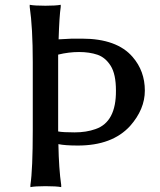

<svg xmlns="http://www.w3.org/2000/svg" viewBox="-20 -767 666 798"><path d="M103.5 -738.3V-747.1Q123 -743.2 168.9 -743.2Q211.9 -743.2 232.4 -747.1V-738.3Q226.6 -700.2 223.6 -603.5Q253.9 -605.5 279.3 -606.4H320.3Q465.8 -606.4 531.2 -530.3Q582 -471.7 582 -390.6Q582 -312.5 520.5 -243.2Q446.3 -162.1 303.7 -162.1Q250 -162.1 222.7 -168Q224.6 -64.5 234.4 2V10.7Q214.8 6.8 168.9 6.8Q126 6.8 106.4 10.7V2Q116.2 -63.5 116.2 -226.6V-508.8Q116.2 -652.3 103.5 -738.3ZM221.7 -220.7Q241.2 -216.8 290 -216.8Q338.9 -216.8 377 -230.5Q462.9 -259.8 461.9 -390.6Q461.9 -459 439.9 -493.7Q418 -528.3 384.8 -539.6Q351.6 -550.8 308.6 -550.8Q265.6 -550.8 221.7 -540Z"/></svg>

Font: GenEi LateMin P v2
Style: Medium
Weight: 500
Designer: o_tamon (Modified)
Foundry: o_tamon / Adobe Systems Incorporated / FONT 910 / Philipp H. Poll
Version: Version 2.1;Original Version 1.004